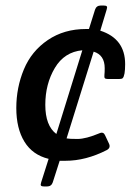

<svg xmlns="http://www.w3.org/2000/svg" viewBox="-20 -616 508 695"><path d="M150 59H140Q131 59 128.5 56Q126 53 129 44L156 -41Q98 -55 68.5 -103Q39 -151 39 -225Q39 -299 66.5 -365Q94 -431 153 -471Q212 -511 291 -511Q296 -511 302 -511L324 -581Q329 -596 345 -596H355Q364 -596 366.5 -593Q369 -590 366 -581L343 -505Q433 -476 433 -384Q433 -342 424 -333Q421 -330 411 -330H371Q362 -330 359.5 -333Q357 -336 358 -345Q359 -354 359 -369Q359 -417 319 -429L221 -115Q230 -113 260.5 -113Q291 -113 341 -134Q355 -140 361 -125L375 -95Q381 -81 367 -73Q291 -34 217 -34H196L171 44Q166 59 150 59ZM184 -131 278 -434Q213 -428 178.5 -370Q144 -312 144 -236.5Q144 -161 184 -131Z"/></svg>

Font: Crete Round
Style: Italic
Weight: 400
Designer: Veronika Burian
Foundry: TypeTogether
Version: Version 1.001; ttfautohint (v1.6)